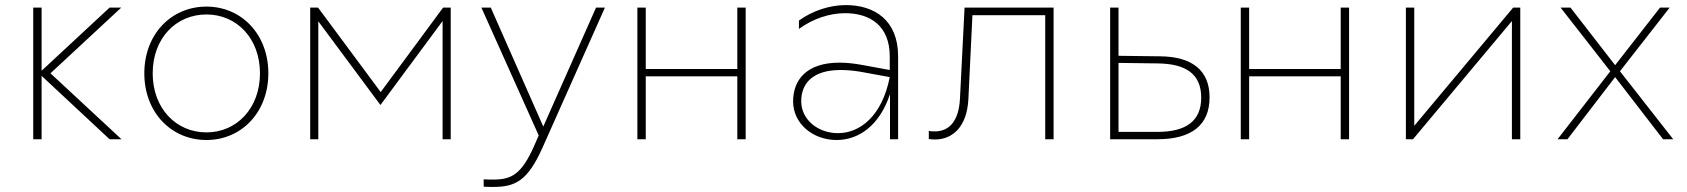

<svg xmlns="http://www.w3.org/2000/svg" viewBox="-20 -549 6653 757"><path d="M412 0H459L179 -260L458 -519H412L144 -270V-519H111V0H144V-250Z M794 3C932 3 1038 -106 1038 -260C1038 -414 932 -523 794 -523C655 -523 549 -414 549 -260C549 -106 655 3 794 3ZM794 -27C674 -27 582 -122 582 -260C582 -398 674 -492 794 -492C913 -492 1005 -398 1005 -260C1005 -122 913 -27 794 -27Z M1203 0H1235V-465L1480 -135L1725 -466V0H1757V-519H1727L1481 -186L1234 -519H1203Z M1887 158V187C1900 188 1913 188 1924 188C2010 188 2060 166 2119 33L2365 -519H2330L2122 -50L1915 -519H1878L2104 -15L2087 24C2036 140 1996 159 1924 159C1913 159 1900 159 1887 158Z M2493 0H2526V-248H2887V0H2920V-519H2887V-277H2526V-519H2493Z M3489 0H3521V-327C3521 -470 3427 -529 3315 -529C3252 -529 3184 -507 3130 -468V-435C3186 -476 3252 -497 3312 -497C3411 -497 3488 -447 3488 -327V-273L3379 -293C3346 -299 3317 -302 3290 -302C3161 -302 3107 -235 3107 -149C3107 -63 3183 3 3279 3C3363 3 3447 -51 3489 -178ZM3139 -150C3139 -224 3189 -273 3294 -273C3318 -273 3344 -271 3373 -266L3488 -245C3458 -91 3370 -24 3284 -24C3205 -24 3139 -77 3139 -150Z M4101 0H4134V-519H3783L3765 -163C3761 -67 3719 -31 3666 -31C3658 -31 3650 -31 3642 -33V-1C3650 0 3658 1 3666 1C3735 1 3792 -48 3798 -157L3814 -489H4101Z M4357 0H4543C4678 0 4749 -56 4749 -165C4749 -271 4681 -326 4553 -327L4390 -329V-519H4357ZM4543 -29H4390V-301L4543 -299C4659 -298 4716 -255 4716 -164C4716 -73 4658 -29 4543 -29Z M4872 0H4905V-248H5266V0H5299V-519H5266V-277H4905V-519H4872Z M5523 0H5551L5941 -466V0H5974V-519H5946L5556 -53V-519H5523Z M6121 0H6160L6348 -245L6537 0H6577L6367 -268L6563 -519H6525L6348 -292L6172 -519H6133L6329 -268Z"/></svg>

Font: Chess Sans ExtraLight
Style: Regular
Weight: 275
Designer: Wolf Bōese
Foundry: Wolf Bōese
Version: Version 7.223;Glyphs 3.3 (3306)